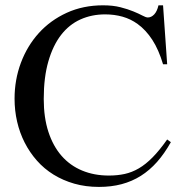

<svg xmlns="http://www.w3.org/2000/svg" viewBox="-20 -698 708 733"><path d="M602.5 -677.7 618.2 -452.6H602.5Q585.9 -508.3 561.5 -545.9Q537.1 -583.5 505.4 -606.4Q479 -625.5 447.8 -634.3Q416.5 -643.1 381.3 -643.1Q330.1 -643.1 287.1 -623.8Q244.1 -604.5 213.1 -564.5Q182.1 -524.4 164.6 -463.6Q147 -402.8 147 -320.3Q147 -249 164.8 -194.6Q182.6 -140.1 215.1 -103Q247.6 -65.9 293.5 -46.9Q339.4 -27.8 395.5 -27.8Q428.2 -27.8 456.1 -33.9Q483.9 -40 510.3 -55.4Q536.6 -70.8 562.7 -97.4Q588.9 -124 618.2 -165.5L632.3 -155.3Q607.9 -111.8 579.6 -79.8Q551.3 -47.9 517.6 -26.6Q483.9 -5.4 444.3 5.1Q404.8 15.6 357.9 15.6Q307.1 15.6 263.7 3.2Q220.2 -9.3 184.3 -31.5Q148.4 -53.7 120.8 -85Q93.3 -116.2 74.2 -153.6Q55.2 -190.9 45.4 -233.4Q35.6 -275.9 35.6 -321.3Q35.6 -393.6 59.8 -458.3Q84 -522.9 128.2 -571.8Q172.4 -620.6 234.9 -649.2Q297.4 -677.7 373.5 -677.7Q411.1 -677.7 439.7 -670.4Q468.3 -663.1 489 -654.5Q509.8 -646 523.4 -638.7Q537.1 -631.3 544.4 -631.3Q557.6 -631.3 568.6 -642.8Q579.6 -654.3 585 -677.7Z"/></svg>

Font: Tai Heritage Pro
Style: Regular
Weight: 400
Designer: Faah Baccam, Walt Agee, Victor Gaultney, Annie Olsen
Foundry: SIL International
Version: Version 2.600